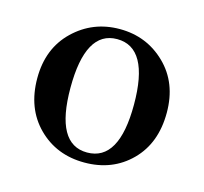

<svg xmlns="http://www.w3.org/2000/svg" viewBox="-66 -902 549 517"><g transform="rotate(15 209.0 -644.0)"><path d="M209 -802Q121 -802 121 -643Q121 -486 209 -486Q298 -486 298 -643Q298 -802 209 -802ZM389 -645Q389 -560 338 -509Q287 -458 209 -458Q131 -458 79.5 -509.5Q28 -561 28 -645Q28 -728 81 -779Q134 -830 209 -830Q284 -830 336.5 -779Q389 -728 389 -645Z"/></g></svg>

Font: Swei Spring CJKtc
Style: Bold
Weight: 700
Version: Version 1.021